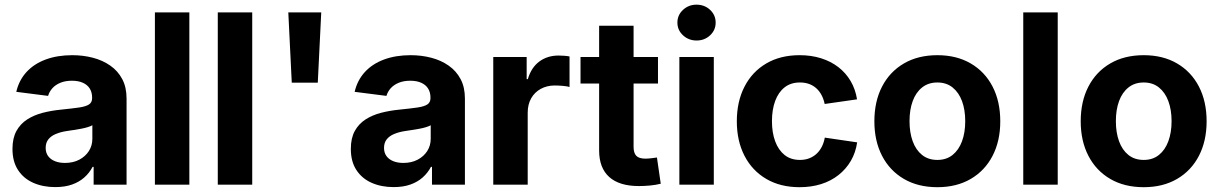

<svg xmlns="http://www.w3.org/2000/svg" viewBox="-20 -780 5154 811"><path d="M213.4 10.3Q161.6 10.3 120.6 -7.8Q79.6 -25.9 56.2 -61.8Q32.7 -97.7 32.7 -150.9Q32.7 -196.3 49.3 -226.6Q65.9 -256.8 94.7 -275.4Q123.5 -293.9 160.4 -303.5Q197.3 -313 237.8 -316.9Q285.2 -321.8 314 -325.9Q342.8 -330.1 356 -338.9Q369.1 -347.7 369.1 -365.2V-367.7Q369.1 -390.1 359.1 -406Q349.1 -421.9 330.1 -430.4Q311 -439 283.7 -439Q255.9 -439 235.1 -430.4Q214.4 -421.9 201.4 -407.5Q188.5 -393.1 183.1 -375L48.8 -392.1Q60.1 -440.9 91.8 -475.6Q123.5 -510.3 172.9 -528.6Q222.2 -546.9 285.2 -546.9Q331.1 -546.9 372.3 -536.1Q413.6 -525.4 445.8 -502.9Q478 -480.5 496.3 -446Q514.6 -411.6 514.6 -363.8V0H375.5V-75.2H371.1Q357.9 -49.8 336.2 -30.5Q314.5 -11.2 284.2 -0.5Q253.9 10.3 213.4 10.3ZM254.4 -91.8Q289.1 -91.8 314.9 -105.5Q340.8 -119.1 355.5 -142.1Q370.1 -165 370.1 -193.8V-251Q363.8 -247.1 351.3 -243.2Q338.9 -239.3 323.2 -236.3Q307.6 -233.4 291.7 -231Q275.9 -228.5 262.7 -226.6Q236.3 -222.7 215.8 -214.1Q195.3 -205.6 184.1 -191.2Q172.9 -176.8 172.9 -155.3Q172.9 -134.8 183.3 -120.6Q193.8 -106.4 212.2 -99.1Q230.5 -91.8 254.4 -91.8Z M779.8 -727.5V0H634.3V-727.5Z M1045.4 -727.5V0H899.9V-727.5Z M1212.4 -430.7 1197.8 -727.5H1336.9L1322.3 -430.7Z M1642.6 10.3Q1590.8 10.3 1549.8 -7.8Q1508.8 -25.9 1485.4 -61.8Q1461.9 -97.7 1461.9 -150.9Q1461.9 -196.3 1478.5 -226.6Q1495.1 -256.8 1523.9 -275.4Q1552.7 -293.9 1589.6 -303.5Q1626.5 -313 1667 -316.9Q1714.4 -321.8 1743.2 -325.9Q1772 -330.1 1785.2 -338.9Q1798.3 -347.7 1798.3 -365.2V-367.7Q1798.3 -390.1 1788.3 -406Q1778.3 -421.9 1759.3 -430.4Q1740.2 -439 1712.9 -439Q1685.1 -439 1664.3 -430.4Q1643.6 -421.9 1630.6 -407.5Q1617.7 -393.1 1612.3 -375L1478 -392.1Q1489.3 -440.9 1521 -475.6Q1552.7 -510.3 1602.1 -528.6Q1651.4 -546.9 1714.4 -546.9Q1760.3 -546.9 1801.5 -536.1Q1842.8 -525.4 1875 -502.9Q1907.2 -480.5 1925.5 -446Q1943.8 -411.6 1943.8 -363.8V0H1804.7V-75.2H1800.3Q1787.1 -49.8 1765.4 -30.5Q1743.7 -11.2 1713.4 -0.5Q1683.1 10.3 1642.6 10.3ZM1683.6 -91.8Q1718.3 -91.8 1744.1 -105.5Q1770 -119.1 1784.7 -142.1Q1799.3 -165 1799.3 -193.8V-251Q1793 -247.1 1780.5 -243.2Q1768.1 -239.3 1752.4 -236.3Q1736.8 -233.4 1720.9 -231Q1705.1 -228.5 1691.9 -226.6Q1665.5 -222.7 1645 -214.1Q1624.5 -205.6 1613.3 -191.2Q1602.1 -176.8 1602.1 -155.3Q1602.1 -134.8 1612.5 -120.6Q1623 -106.4 1641.4 -99.1Q1659.7 -91.8 1683.6 -91.8Z M2063.5 0V-539.1H2204.6V-445.8H2209.5Q2224.1 -495.1 2258.3 -520.3Q2292.5 -545.4 2339.4 -545.4Q2351.1 -545.4 2363.8 -544.4Q2376.5 -543.5 2385.7 -541.5V-412.6Q2376.5 -415.5 2358.2 -417.2Q2339.8 -418.9 2322.8 -418.9Q2290.5 -418.9 2264.4 -404.8Q2238.3 -390.6 2223.6 -364.7Q2209 -338.9 2209 -303.7V0Z M2759.3 -539.1V-427.2H2432.1V-539.1ZM2510.7 -671.4H2656.2V-159.7Q2656.2 -133.8 2667.7 -121.8Q2679.2 -109.9 2706.1 -109.9Q2715.8 -109.9 2731.2 -111.6Q2746.6 -113.3 2754.9 -114.7L2771 -3.9Q2749 1.5 2725.1 3.7Q2701.2 5.9 2678.7 5.9Q2595.7 5.9 2553.2 -32.5Q2510.7 -70.8 2510.7 -144.5Z M2849.6 0V-539.1H2995.1V0ZM2922.4 -608.9Q2888.7 -608.9 2865 -630.9Q2841.3 -652.8 2841.3 -684.6Q2841.3 -716.3 2865 -738.3Q2888.7 -760.3 2921.9 -760.3Q2956.1 -760.3 2979.5 -738.3Q3002.9 -716.3 3002.9 -684.6Q3002.9 -652.8 2979.5 -630.9Q2956.1 -608.9 2922.4 -608.9Z M3357.4 10.7Q3276.4 10.7 3216.8 -24.2Q3157.2 -59.1 3124.8 -121.8Q3092.3 -184.6 3092.3 -267.6Q3092.3 -351.1 3124.8 -414.1Q3157.2 -477.1 3216.8 -512Q3276.4 -546.9 3357.4 -546.9Q3406.7 -546.9 3448 -533.9Q3489.3 -521 3521 -496.6Q3552.7 -472.2 3573 -437.7Q3593.3 -403.3 3600.1 -360.4L3463.4 -340.8Q3459 -361.8 3450.2 -378.4Q3441.4 -395 3428.2 -407Q3415 -418.9 3397.7 -425.3Q3380.4 -431.6 3358.9 -431.6Q3320.3 -431.6 3294.2 -411.1Q3268.1 -390.6 3254.4 -353.8Q3240.7 -316.9 3240.7 -268.1Q3240.7 -219.7 3254.4 -182.9Q3268.1 -146 3294.2 -125.2Q3320.3 -104.5 3358.9 -104.5Q3380.4 -104.5 3397.7 -111.1Q3415 -117.7 3428.5 -129.9Q3441.9 -142.1 3450.9 -159.4Q3460 -176.8 3463.9 -198.7L3600.6 -178.7Q3594.2 -135.3 3574 -100.6Q3553.7 -65.9 3522 -40.8Q3490.2 -15.6 3448.5 -2.4Q3406.7 10.7 3357.4 10.7Z M3939.5 10.7Q3857.9 10.7 3798.1 -24.2Q3738.3 -59.1 3705.8 -121.8Q3673.3 -184.6 3673.3 -267.6Q3673.3 -351.6 3705.8 -414.3Q3738.3 -477.1 3798.1 -512Q3857.9 -546.9 3939.5 -546.9Q4020.5 -546.9 4080.3 -512Q4140.1 -477.1 4172.6 -414.3Q4205.1 -351.6 4205.1 -267.6Q4205.1 -184.6 4172.6 -121.8Q4140.1 -59.1 4080.3 -24.2Q4020.5 10.7 3939.5 10.7ZM3939.5 -104.5Q3977.5 -104.5 4003.7 -125.5Q4029.8 -146.5 4043.5 -183.3Q4057.1 -220.2 4057.1 -268.1Q4057.1 -316.4 4043.5 -353Q4029.8 -389.6 4003.7 -410.6Q3977.5 -431.6 3939.5 -431.6Q3901.4 -431.6 3875 -410.6Q3848.6 -389.6 3835.2 -353Q3821.8 -316.4 3821.8 -268.1Q3821.8 -220.2 3835.2 -183.3Q3848.6 -146.5 3874.8 -125.5Q3900.9 -104.5 3939.5 -104.5Z M4447.8 -727.5V0H4302.2V-727.5Z M4811 10.7Q4729.5 10.7 4669.7 -24.2Q4609.9 -59.1 4577.4 -121.8Q4544.9 -184.6 4544.9 -267.6Q4544.9 -351.6 4577.4 -414.3Q4609.9 -477.1 4669.7 -512Q4729.5 -546.9 4811 -546.9Q4892.1 -546.9 4951.9 -512Q5011.7 -477.1 5044.2 -414.3Q5076.7 -351.6 5076.7 -267.6Q5076.7 -184.6 5044.2 -121.8Q5011.7 -59.1 4951.9 -24.2Q4892.1 10.7 4811 10.7ZM4811 -104.5Q4849.1 -104.5 4875.2 -125.5Q4901.4 -146.5 4915 -183.3Q4928.7 -220.2 4928.7 -268.1Q4928.7 -316.4 4915 -353Q4901.4 -389.6 4875.2 -410.6Q4849.1 -431.6 4811 -431.6Q4772.9 -431.6 4746.6 -410.6Q4720.2 -389.6 4706.8 -353Q4693.4 -316.4 4693.4 -268.1Q4693.4 -220.2 4706.8 -183.3Q4720.2 -146.5 4746.3 -125.5Q4772.5 -104.5 4811 -104.5Z"/></svg>

Font: Inter 18pt
Style: Bold
Weight: 700
Designer: Rasmus Andersson
Foundry: rsms
Version: Version 4.001;git-66647c0bb